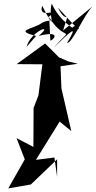

<svg xmlns="http://www.w3.org/2000/svg" viewBox="-20 -985 536 1069"><path d="M298 0 283 -108 180 -95 312 -308 377 -255 322 -493 317 -616 413 -630 361 -643 308 -666 231 -743 73 -628 216 -627 194 -454 167 -384 166 -167 72 -216 118 -98 26 64 152 42 298 -98ZM385 -853C450 -782 409 -867 382 -830C405 -820 316 -859 268 -965C249 -898 290 -826 249 -890C344 -957 186 -867 215 -953C273 -835 269 -887 214 -858C170 -823 51 -817 181 -785L128 -724C150 -811 287 -862 195 -785C350 -824 253 -739 260 -764L254 -889C345 -739 398 -853 278 -719C382 -819 417 -852 353 -745C385 -747 446 -901 496 -950L331 -815C372 -953 356 -832 302 -943Z"/></svg>

Font: Asimov Silicon
Style: Regular
Weight: 400
Designer: Google
Version: Version 2.000980; 2014